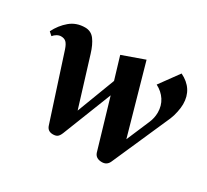

<svg xmlns="http://www.w3.org/2000/svg" viewBox="-118 -713 966 897"><g transform="rotate(30 365.5 -264.5)"><path d="M707 -417Q707 -399 702 -374.5Q697 -350 689 -331L551 -18Q540 7 513 7Q480 7 471 -19L393 -284L289 -20Q282 -3 273.5 3Q265 9 250 9Q221 9 213 -18L101 -363Q93 -387 83 -397Q73 -407 55 -407Q44 -407 33 -400.5Q22 -394 15 -385L-3 -401Q18 -443 51.5 -471Q85 -499 132 -499Q164 -499 183 -473.5Q202 -448 215 -405L295 -145L373 -350L337 -470L455 -512L559 -143L611 -265Q624 -294 624 -324Q624 -361 605.5 -389.5Q587 -418 554 -435L629 -538Q707 -500 707 -417Z"/></g></svg>

Font: Amita
Style: Bold
Weight: 700
Designer: Eduardo Rodriguez Tunni, Modular Infotech, Brian J. Bonislawsky
Foundry: Eduardo Rodriguez Tunni, Modular Infotech, Brian J. Bonislawsky
Version: Version 1.003